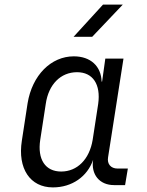

<svg xmlns="http://www.w3.org/2000/svg" viewBox="-20 -805 640 835"><path d="M300 -645H381L514 -785H428ZM210 10C293 10 360 -37 385 -110C375 -47 412 0 476 0H524L536 -72H491C462 -72 445 -92 450 -121L517 -550H438L424 -450H422C420 -517 374 -560 301 -560C202 -560 120 -478 100 -356L75 -193C56 -72 111 10 210 10ZM246 -59C177 -59 142 -112 155 -197L179 -353C191 -438 244 -491 315 -491C384 -491 419 -438 407 -353L383 -197C369 -112 316 -59 246 -59Z"/></svg>

Font: JetBrains Mono Light
Style: Italic
Weight: 336
Italic angle: -9°
Monospace: yes
Designer: Philipp Nurullin, Konstantin Bulenkov
Foundry: JetBrains
Version: Version 2.305